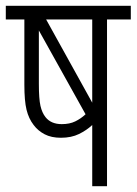

<svg xmlns="http://www.w3.org/2000/svg" viewBox="-20 -642 471 662"><path d="M431 -622V-575H349V0H298V-211Q279 -193 252.5 -180Q226 -167 190 -167Q157 -167 134 -179Q111 -191 96 -211Q79 -233 71.5 -263.5Q64 -294 64 -350V-575H0V-622ZM298 -575H139L298 -288ZM137 -238Q156 -214 193 -214Q220 -214 239.5 -223.5Q259 -233 275 -248L114 -537V-353Q114 -301 119.5 -277Q125 -253 137 -238Z"/></svg>

Font: Noto Sans ExtraCondensed Light
Style: Italic
Weight: 300
Width: 2
Italic angle: -12°
Designer: Monotype Design Team
Foundry: Monotype Imaging Inc.
Version: Version 2.013; ttfautohint (v1.8.4.7-5d5b)